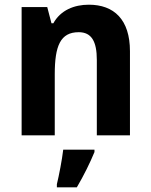

<svg xmlns="http://www.w3.org/2000/svg" viewBox="-20 -576 642 817"><path d="M358 -556C296 -556 238 -533 207 -477H199L181 -546H72V0H213V-260C213 -381 237 -439 315 -439C370 -439 392 -399 392 -321V0H533V-358C533 -493 465 -556 358 -556ZM382 71V61H249C244 104 231 171 222 208V221H307C337 170 363 117 382 71Z"/></svg>

Font: Noto Sans Sinhala UI SemiCondensed
Style: Bold
Weight: 700
Width: 4
Designer: Jelle Bosma - Monotype Design Team
Foundry: Monotype Imaging Inc.
Version: Version 2.006